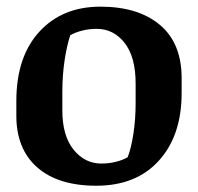

<svg xmlns="http://www.w3.org/2000/svg" viewBox="-20 -561 610 591"><path d="M276.4 10.7Q158.7 10.7 94.5 -45.9Q30.3 -102.5 30.3 -204.6V-250Q30.3 -386.2 101.1 -463.4Q171.9 -540.5 289.1 -540.5Q405.3 -540.5 472.2 -484.4Q539.1 -428.2 539.1 -320.3V-274.4Q539.1 -144 469.2 -66.7Q399.4 10.7 276.4 10.7ZM397.5 -303.7Q397.5 -385.7 363.5 -429Q329.6 -472.2 277.3 -472.2Q253.9 -472.2 232.9 -466.8Q211.9 -461.4 196.3 -452.6Q185.1 -418.5 178.5 -373Q171.9 -327.6 171.9 -279.3V-221.2Q171.9 -143.1 206.5 -100.3Q241.2 -57.6 291.5 -57.6Q315.9 -57.6 337.2 -63Q358.4 -68.4 373 -77.1Q383.8 -105 390.6 -149.2Q397.5 -193.4 397.5 -245.6Z"/></svg>

Font: Noticia Text
Style: Bold
Weight: 700
Designer: JM Sole
Foundry: JM Sole
Version: Version 1.003